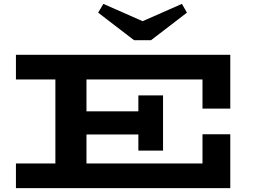

<svg xmlns="http://www.w3.org/2000/svg" viewBox="-20 -968 1315 988"><path d="M1022 -409V-559H425V-395H692V-477H819V-193H692V-276H425V-127H1022V-277H1165V0H62V-127H265V-559H62V-686H1165V-409ZM942 -903 757 -761H670L485 -903L512 -948L714 -859L916 -948Z"/></svg>

Font: BioRhyme Expanded ExtraBold
Style: Regular
Weight: 800
Width: 7
Designer: Aoife Mooney
Foundry: Aoife Mooney Type
Version: Version 1.000